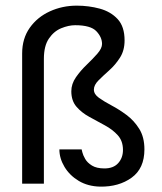

<svg xmlns="http://www.w3.org/2000/svg" viewBox="-20 -658 583 690"><path d="M339.8 12.7Q295.9 11.7 263.2 -7.8Q230.5 -27.3 211.9 -58.1Q193.4 -88.9 193.4 -121.1H273.4Q273.4 -121.1 275.9 -110.8Q278.3 -100.6 286.1 -86.9Q293.9 -73.2 310.5 -63Q327.1 -52.7 355.5 -52.7Q387.7 -52.7 404.8 -71.8Q421.9 -90.8 421.9 -119.1Q421.9 -151.4 403.3 -171.9Q384.8 -192.4 356.9 -207.5Q329.1 -222.7 301.3 -237.8Q273.4 -252.9 254.9 -274.4Q236.3 -295.9 236.3 -330.1Q236.3 -356.4 252.9 -380.4Q269.5 -404.3 291.5 -425.3Q313.5 -446.3 330.1 -465.3Q346.7 -484.4 346.7 -500Q346.7 -524.4 326.2 -545.9Q305.7 -567.4 250 -567.4Q226.6 -567.4 200.2 -556.6Q173.8 -545.9 155.8 -519.5Q137.7 -493.2 137.7 -446.3V2H59.6V-465.8Q59.6 -519.5 86.9 -558.1Q114.3 -596.7 159.2 -617.2Q204.1 -637.7 255.9 -637.7Q298.8 -637.7 338.4 -627Q377.9 -616.2 402.8 -589.4Q427.7 -562.5 427.7 -512.7Q427.7 -476.6 411.1 -450.7Q394.5 -424.8 372.6 -405.3Q350.6 -385.7 334 -369.1Q317.4 -352.5 317.4 -335.9Q317.4 -319.3 335.9 -306.2Q354.5 -293 381.3 -278.8Q408.2 -264.6 435.1 -244.6Q461.9 -224.6 480.5 -194.8Q499 -165 499 -121.1Q499 -52.7 453.1 -19.5Q407.2 13.7 339.8 12.7Z"/></svg>

Font: Padauk
Style: Regular
Weight: 400
Designer: Debbi Hosken, Becca Hirsbrunner Spalinger
Foundry: SIL International
Version: Version 5.003